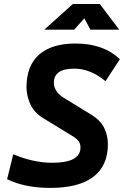

<svg xmlns="http://www.w3.org/2000/svg" viewBox="-20 -918 626 948"><path d="M229 9.8Q102.5 9.8 15.1 -33.2L45.4 -156.2Q145.5 -114.3 238.3 -114.3Q377.4 -114.3 377.4 -189.9Q377.4 -208.5 367.7 -221.4Q357.9 -234.4 335 -248L193.4 -334.5Q147.5 -362.8 129.2 -404.8Q110.8 -446.8 110.8 -486.8Q110.8 -593.3 172.9 -648.2Q234.9 -703.1 352.5 -703.1Q491.2 -703.1 571.8 -625.5L501 -517.1Q426.3 -579.1 346.7 -579.1Q246.1 -579.1 246.1 -509.8Q246.1 -465.3 295.4 -434.6L426.3 -354.5Q475.6 -324.7 494.1 -287.4Q512.7 -250 512.7 -206.1Q512.7 -99.6 440.7 -44.9Q368.7 9.8 229 9.8ZM198.7 -771.5 339.8 -898.4H472.7L568.8 -771.5H426.3L396.5 -827.6L346.2 -771.5Z"/></svg>

Font: Cascadia Mono
Style: Bold Italic
Weight: 700
Italic angle: -10°
Monospace: yes
Designer: Aaron Bell
Foundry: Saja Typeworks
Version: Version 2404.023; ttfautohint (v1.8.4)